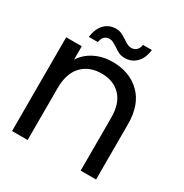

<svg xmlns="http://www.w3.org/2000/svg" viewBox="-165 -842 932 972"><g transform="rotate(30 301.0 -356.0)"><path d="M530 -323V0H440V-310Q440 -392 399 -435.5Q358 -479 287 -479Q215 -479 172.5 -434Q130 -389 130 -303V0H39V-548H130V-470Q157 -512 203.5 -535Q250 -558 306 -558Q406 -558 468 -497.5Q530 -437 530 -323ZM237 -712Q256 -712 269.5 -705.5Q283 -699 302 -687Q316 -677 327 -671.5Q338 -666 351 -666Q368 -666 380 -677Q392 -688 395 -709H447Q441 -659 414 -632Q387 -605 347 -605Q328 -605 313.5 -611.5Q299 -618 281 -631Q265 -641 255.5 -646Q246 -651 233 -651Q216 -651 204.5 -640Q193 -629 190 -607H137Q144 -658 170.5 -685Q197 -712 237 -712Z"/></g></svg>

Font: Poppins A&M
Style: Regular-A&M
Weight: 400
Designer: Ninad Kale (Devanagari), Jonny Pinhorn (Latin)
Foundry: Indian Type Foundry
Version: 4.004